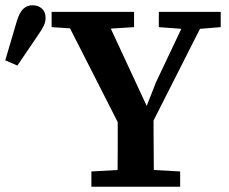

<svg xmlns="http://www.w3.org/2000/svg" viewBox="-31 -709 868 729"><path d="M-11 -480 33 -629Q43 -662 57.5 -675.5Q72 -689 92 -689Q114 -689 128 -676.5Q142 -664 142 -642Q142 -626 135.5 -612Q129 -598 115 -578L35 -460ZM316 0V-58L459 -66H509L653 -58V0ZM415 0Q415 -36 415.5 -71.5Q416 -107 416 -144Q416 -181 416 -220.5Q416 -260 416 -304H552Q552 -261 552 -221Q552 -181 552.5 -144.5Q553 -108 553 -72Q553 -36 554 0ZM433 -212 203 -664H360L532 -294H521L561 -396L688 -664H761L532 -212ZM165 -606V-664H478V-606L353 -598H286ZM572 -606V-664H807V-606L710 -598H679Z"/></svg>

Font: Source Serif 4 SemiBold
Style: Regular
Weight: 600
Designer: Frank Grießhammer
Foundry: Adobe Systems Incorporated
Version: Version 4.004;hotconv 1.0.116;makeotfexe 2.5.65601